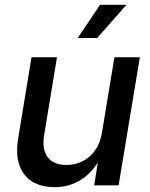

<svg xmlns="http://www.w3.org/2000/svg" viewBox="-20 -775 628 803"><path d="M208.5 7.8Q153.8 7.8 115.7 -15.1Q77.6 -38.1 61.3 -84Q44.9 -129.9 56.2 -197.3L111.8 -535.6H218.3L164.6 -210.4Q154.8 -150.9 179.4 -117.9Q204.1 -85 257.8 -85Q293.5 -85 324.7 -100.3Q356 -115.7 377.7 -146Q399.4 -176.3 406.7 -221.2L458.5 -535.6H564.9L476.1 0H374L395 -131.8H410.2Q374 -59.6 323 -25.9Q272 7.8 208.5 7.8ZM305.2 -616.2 398.4 -754.9H508.8L386.7 -616.2Z"/></svg>

Font: Inter 20pt Medium
Style: Italic
Weight: 500
Italic angle: -9.3988°
Version: Version 4.001;git-66647c0bb